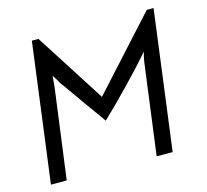

<svg xmlns="http://www.w3.org/2000/svg" viewBox="-101 -811 1001 928"><g transform="rotate(-15 399.5 -347.0)"><path d="M167 -695 391 -345 709 -695H743L652 1H572L632 -454Q636 -481 643 -504Q589 -441 513.5 -363Q438 -285 379 -229L348 -273Q323 -306 225 -446Q214 -458 201 -483L187 -505L182 -450L122 1H43L134 -695Z"/></g></svg>

Font: Bellota Text
Style: Bold Italic
Weight: 700
Italic angle: -7.5°
Designer: Kemie Guaida
Foundry: Kemie Guaida
Version: Version 4.001